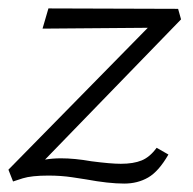

<svg xmlns="http://www.w3.org/2000/svg" viewBox="-21 -426 459 456"><path d="M351 -75 379 -59Q356 -19 331 -4.5Q306 10 274 10Q237 10 183 0Q177 -1 150.5 -5Q124 -9 94 -9Q54 -9 33 -2.5Q12 4 10 5L-1 -23L330 -360L80 -358L94 -406L402 -405L409 -380L86 -47Q104 -50 124 -50Q156 -50 196 -43Q242 -37 266 -37Q296 -37 315.5 -45Q335 -53 351 -75Z"/></svg>

Font: Ysabeau Infant Semilight
Style: Italic
Weight: 300
Italic angle: -12°
Designer: Christian Thalmann (Catharsis Fonts)
Version: Version 0.003